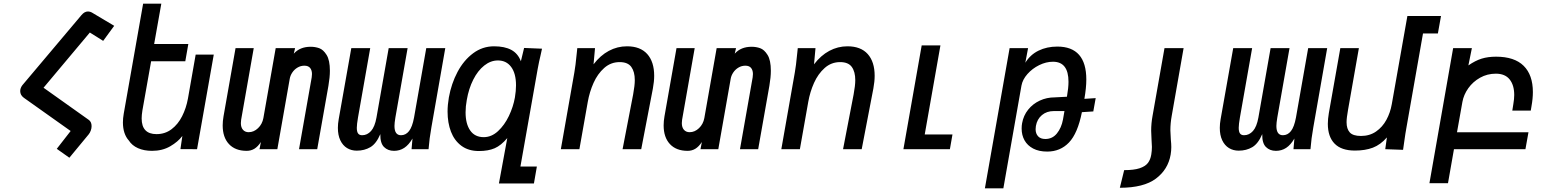

<svg xmlns="http://www.w3.org/2000/svg" viewBox="-20 -812 8440 1045"><path d="M364.5 -99 109.5 -280Q90 -294.5 90 -316Q90 -332.5 101.5 -348L423.5 -730Q440 -749.5 458.5 -749.5Q472.5 -749.5 486.5 -740L601.5 -671.5L541.5 -589.5L469 -635Q359 -505 279 -408.5L217 -334.5L462.5 -160Q478.5 -149 478.5 -125.5Q478.5 -113.5 474 -101.2Q469.5 -89 462.5 -80.5L357.5 46.5L289 -2Z M681 -47.5Q665.5 -64.5 657.2 -89.5Q649 -114.5 649 -145.5Q649 -168 653.5 -193.5L759 -792H858L819 -572.5H1005L988.5 -478.5H802.5L755 -210.5Q751 -185.5 751 -167.5Q751 -82 832 -82Q878.5 -82 913.8 -108.8Q949 -135.5 971.2 -179.5Q993.5 -223.5 1003 -276L1045 -515H1143.5L1052.5 0L962 -0.5L972.5 -72Q949 -40.5 906.5 -15.8Q864 9 807.5 9Q764 9 731.2 -5.5Q698.5 -20 681 -47.5Z M1192 -129.5Q1192 -152.5 1196.5 -178.5L1262 -550H1361L1292.5 -160.5Q1291 -151 1291 -142Q1291 -118.5 1302.5 -105.5Q1314 -92.5 1333.5 -92.5Q1361.5 -92.5 1384.5 -114.5Q1407.5 -136.5 1413.5 -169.5L1480.5 -550H1586L1579 -520Q1612.5 -557.5 1671 -557.5Q1695 -557.5 1717.2 -549.8Q1739.5 -542 1757.5 -513.2Q1775.5 -484.5 1775.5 -427Q1775.5 -391.5 1767.5 -345L1706.5 0H1607.5L1676.5 -391Q1678 -401 1678 -409Q1678 -429.5 1668 -442Q1658 -454.5 1636.5 -454.5Q1616.5 -454.5 1599.2 -444.2Q1582 -434 1571 -417.5Q1560 -401 1557 -383.5L1489.5 0H1392.5L1400 -39Q1383.5 -14 1364.8 -2.5Q1346 9 1322.5 9Q1260.5 9 1226.2 -27.8Q1192 -64.5 1192 -129.5Z M2312.5 0H2220L2225 -58Q2205 -23.5 2180.2 -7.2Q2155.5 9 2124.5 9Q2091 9 2070 -12Q2049 -33 2050 -82Q2028 -30 1995.8 -11Q1963.5 8 1922 8Q1892 8 1868.8 -6.2Q1845.5 -20.5 1832.2 -48.5Q1819 -76.5 1819 -116Q1819 -138 1823.5 -163.5L1892 -550H1995L1928.5 -172.5Q1922 -134.5 1922 -116.5Q1922 -95 1929 -85.5Q1936 -76 1951 -76Q1979 -76 1999.5 -99Q2020 -122 2029 -172L2095.5 -550H2198.5L2132 -172.5Q2127 -142.5 2127 -126.5Q2127 -76 2162.5 -76Q2188.5 -76 2206.2 -98.5Q2224 -121 2233.5 -172L2300 -550H2403.5L2328 -119Q2317 -58 2312.5 0Z M2586.5 10Q2529.5 10 2491.2 -18.5Q2453 -47 2434.5 -95.2Q2416 -143.5 2416 -204.5Q2416 -241 2423 -281.5Q2436.5 -357 2470.2 -420.5Q2504 -484 2555 -522Q2606 -560 2669 -560Q2726.5 -560 2762.8 -540.5Q2799 -521 2815 -478.5L2832.5 -551L2930 -547L2921 -506Q2919 -497.5 2914 -475.5Q2909 -453.5 2906.5 -437L2812.5 94.5H2902L2886 186.5H2695.5L2741 -60.5Q2707.5 -20.5 2672.5 -5.2Q2637.5 10 2586.5 10ZM2782.5 -281.5Q2788.5 -317.5 2788.5 -347.5Q2788.5 -412 2762.2 -447.5Q2736 -483 2690 -483Q2650.5 -483 2615.5 -455.2Q2580.5 -427.5 2555.8 -378.5Q2531 -329.5 2520.5 -267.5Q2514 -233 2514 -200.5Q2514 -138 2539.2 -101.8Q2564.5 -65.5 2613 -65.5Q2655 -65.5 2690.5 -98.2Q2726 -131 2749.8 -180.8Q2773.5 -230.5 2782.5 -281.5Z M3117.5 -507.5Q3118.5 -515 3119.5 -525.8Q3120.5 -536.5 3122 -550H3218.5L3210.5 -462Q3247.5 -510.5 3293.8 -535.2Q3340 -560 3392.5 -560Q3465 -560 3502.8 -517.8Q3540.5 -475.5 3540.5 -399.5Q3540.5 -368.5 3533.5 -330.5L3470 0H3368.5L3426 -298Q3435 -346.5 3435 -376Q3435 -421.5 3416 -447.8Q3397 -474 3352.5 -474Q3304.5 -474 3268.5 -442Q3232.5 -410 3210.5 -360.8Q3188.5 -311.5 3179 -257L3133.5 0H3032.5L3106 -417.5Q3113 -458 3117.5 -507.5Z M3592 -129.5Q3592 -152.5 3596.5 -178.5L3662 -550H3761L3692.5 -160.5Q3691 -151 3691 -142Q3691 -118.5 3702.5 -105.5Q3714 -92.5 3733.5 -92.5Q3761.5 -92.5 3784.5 -114.5Q3807.5 -136.5 3813.5 -169.5L3880.5 -550H3986L3979 -520Q4012.5 -557.5 4071 -557.5Q4095 -557.5 4117.2 -549.8Q4139.5 -542 4157.5 -513.2Q4175.5 -484.5 4175.5 -427Q4175.5 -391.5 4167.5 -345L4106.5 0H4007.5L4076.5 -391Q4078 -401 4078 -409Q4078 -429.5 4068 -442Q4058 -454.5 4036.5 -454.5Q4016.5 -454.5 3999.2 -444.2Q3982 -434 3971 -417.5Q3960 -401 3957 -383.5L3889.5 0H3792.5L3800 -39Q3783.5 -14 3764.8 -2.5Q3746 9 3722.5 9Q3660.5 9 3626.2 -27.8Q3592 -64.5 3592 -129.5Z M4317.5 -507.5Q4318.5 -515 4319.5 -525.8Q4320.5 -536.5 4322 -550H4418.5L4410.5 -462Q4447.5 -510.5 4493.8 -535.2Q4540 -560 4592.5 -560Q4665 -560 4702.8 -517.8Q4740.5 -475.5 4740.5 -399.5Q4740.5 -368.5 4733.5 -330.5L4670 0H4568.5L4626 -298Q4635 -346.5 4635 -376Q4635 -421.5 4616 -447.8Q4597 -474 4552.5 -474Q4504.5 -474 4468.5 -442Q4432.5 -410 4410.5 -360.8Q4388.5 -311.5 4379 -257L4333.5 0H4232.5L4306 -417.5Q4313 -458 4317.5 -507.5Z M4996.5 -565H5098.5L5013 -80H5164L5150 0H4897Z M5475 -550H5575.5L5560.5 -470.5Q5587.5 -514.5 5632.8 -536.5Q5678 -558.5 5734.5 -558.5Q5892.5 -558.5 5892.5 -379Q5892.5 -334 5882 -274L5943.5 -278L5930.5 -205.5L5868.5 -201.5Q5845.5 -86 5798.2 -36.5Q5751 13 5679.5 13Q5634.5 13 5603.2 -3.5Q5572 -20 5556.2 -48.2Q5540.5 -76.5 5540.5 -112Q5540.5 -129 5543 -141.5Q5550.5 -183.5 5576 -215.2Q5601.5 -247 5639.2 -264.5Q5677 -282 5720 -282L5787 -285.5Q5795.5 -333.5 5795.5 -367Q5795.5 -476 5711 -476Q5673.5 -476 5636 -457.5Q5598.5 -439 5572 -409Q5545.5 -379 5539.5 -346L5441 213H5340.5ZM5765.5 -161.5 5773.5 -207.5H5715.5Q5677 -207.5 5650.8 -185.5Q5624.5 -163.5 5618 -126Q5616.5 -117 5616.5 -109Q5616.5 -85 5630 -70.2Q5643.5 -55.5 5669.5 -55.5Q5708 -55.5 5732.5 -85.8Q5757 -116 5765.5 -161.5Z M6351.5 29.5Q6355 8.5 6355 -11.5Q6355 -29 6352.5 -52.5Q6350 -90 6350 -102.5Q6350 -142 6357.5 -182.5L6422 -550H6318L6253 -181.5Q6245.5 -141 6245.5 -100.5Q6245.5 -81.5 6247.5 -51.5Q6249.5 -24.5 6249.5 -12.5Q6249.5 8.5 6246 29.5Q6241.5 57 6227.5 75.2Q6213.5 93.5 6182.5 103.8Q6151.5 114 6098.5 114L6075 210Q6205 210 6271.2 160.2Q6337.5 110.5 6351.5 29.5Z M7112.5 0H7020L7025 -58Q7005 -23.5 6980.2 -7.2Q6955.5 9 6924.5 9Q6891 9 6870 -12Q6849 -33 6850 -82Q6828 -30 6795.8 -11Q6763.5 8 6722 8Q6692 8 6668.8 -6.2Q6645.5 -20.5 6632.2 -48.5Q6619 -76.5 6619 -116Q6619 -138 6623.5 -163.5L6692 -550H6795L6728.5 -172.5Q6722 -134.5 6722 -116.5Q6722 -95 6729 -85.5Q6736 -76 6751 -76Q6779 -76 6799.5 -99Q6820 -122 6829 -172L6895.5 -550H6998.5L6932 -172.5Q6927 -142.5 6927 -126.5Q6927 -76 6962.5 -76Q6988.5 -76 7006.2 -98.5Q7024 -121 7033.5 -172L7100 -550H7203.5L7128 -119Q7117 -58 7112.5 0Z M7207 -138Q7207 -163.5 7212.5 -196.5L7275 -550H7376L7317 -214.5Q7309 -170 7309 -147Q7309 -110.5 7326.5 -91.2Q7344 -72 7387.5 -72Q7434.5 -72 7469.5 -96.2Q7504.5 -120.5 7525.8 -159.8Q7547 -199 7555 -244.5L7640 -725H7823L7806 -630H7725L7634.5 -115.5Q7629.5 -89 7623 -42L7616.5 3.5L7519.5 0L7528.5 -64Q7493.5 -24 7452 -8.2Q7410.5 7.5 7354.5 7.5Q7280.5 7.5 7243.8 -30.2Q7207 -68 7207 -138Z M7889 -550H7991L7972 -456Q8009.5 -482 8044 -492.8Q8078.5 -503.5 8122.5 -503.5Q8222.5 -503.5 8272.8 -453.8Q8323 -404 8323 -311Q8323 -275.5 8315.5 -234L8311.5 -210H8211L8216.5 -244.5Q8221.5 -273.5 8221.5 -295Q8221.5 -348.5 8196.5 -379.8Q8171.5 -411 8121.5 -411Q8074.5 -411 8035.5 -389Q7996.5 -367 7971.5 -331.8Q7946.5 -296.5 7939.5 -257.5L7910 -92H8299L8282.5 0H7893.5L7861 185H7760Z"/></svg>

Font: JuliaMono MediumItalic
Style: Regular
Weight: 500
Italic angle: -9°
Monospace: yes
Designer: cormullion
Foundry: corm
Version: Version 0.049; ttfautohint (v1.8.4)